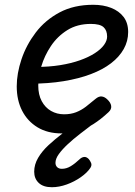

<svg xmlns="http://www.w3.org/2000/svg" viewBox="-20 -539 566 803"><path d="M238 19Q179 19 137 -6.5Q95 -32 72.5 -76Q50 -120 50 -178Q50 -232 70 -291.5Q90 -351 129.5 -403Q169 -455 229 -487Q289 -519 370 -519Q412 -519 445 -506Q478 -493 497 -468Q516 -443 516 -405Q516 -367 497.5 -334Q479 -301 444.5 -274.5Q410 -248 360 -229Q310 -210 246 -199.5Q182 -189 106 -189L129 -259Q185 -259 231.5 -266.5Q278 -274 314.5 -287Q351 -300 376.5 -316.5Q402 -333 415 -351Q428 -369 428 -386Q428 -412 413 -425.5Q398 -439 360 -439Q303 -439 261.5 -413Q220 -387 193 -346.5Q166 -306 153 -262Q140 -218 140 -181Q140 -143 154.5 -116Q169 -89 193.5 -75Q218 -61 248 -61Q276 -61 298 -69.5Q320 -78 339.5 -93Q359 -108 379 -125Q393 -137 405.5 -135.5Q418 -134 429 -123Q443 -110 445 -96Q447 -82 434 -70Q402 -40 370.5 -20Q339 0 306.5 9.5Q274 19 238 19ZM197 244Q161 244 142 226Q123 208 123 179Q123 149 139.5 121Q156 93 183 68Q210 43 241.5 19Q273 -5 304 -27L372 -29V-23Q343 -1 314.5 21Q286 43 263 64.5Q240 86 226 105.5Q212 125 212 142Q212 153 219 160Q226 167 239 167Q258 167 276 156Q294 145 313 127Q321 119 331 117.5Q341 116 351 126Q357 133 361 142.5Q365 152 358 163Q345 183 318 202Q291 221 259 232.5Q227 244 197 244Z"/></svg>

Font: Playwrite RO
Style: Regular
Weight: 400
Designer: Veronika Burian, José Scaglione
Foundry: TypeTogether
Version: Version 1.002